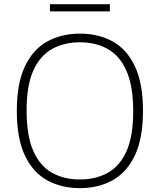

<svg xmlns="http://www.w3.org/2000/svg" viewBox="-20 -914 784 942"><path d="M372 9Q280 9 210.2 -30Q140.5 -69 101.5 -152.5Q62.5 -236 62.5 -370Q62.5 -504 101.8 -587.5Q141 -671 211 -710Q281 -749 372 -749Q464 -749 533.8 -710Q603.5 -671 642.5 -587.5Q681.5 -504 681.5 -370Q681.5 -236 642.2 -152.5Q603 -69 533 -30Q463 9 372 9ZM372 -33.5Q450 -33.5 509 -66.2Q568 -99 600.8 -172.5Q633.5 -246 633.5 -368Q633.5 -492 600.5 -566.2Q567.5 -640.5 508.8 -673.5Q450 -706.5 372 -706.5Q294.5 -706.5 235.5 -673.8Q176.5 -641 143.5 -567.8Q110.5 -494.5 110.5 -372Q110.5 -248 143.2 -173.8Q176 -99.5 235 -66.5Q294 -33.5 372 -33.5ZM225 -858V-893.5H519V-858Z"/></svg>

Font: Encode Sans SC SemiExpanded ExtraLight
Style: Regular
Weight: 250
Width: 6
Designer: Multiple Designers
Foundry: Impallari Type
Version: Version 3.002